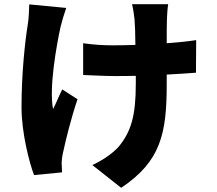

<svg xmlns="http://www.w3.org/2000/svg" viewBox="-20 -821 1040 919"><path d="M120 -800C119 -771 118 -734 113 -704C100 -624 83 -471 83 -308C83 -186 120 -43 143 17L277 4C276 -12 275 -31 275 -42C275 -52 278 -76 282 -92C295 -152 319 -251 351 -346L278 -393C263 -364 247 -323 234 -299C214 -399 250 -602 270 -693C275 -715 287 -755 297 -783ZM919 -629C881 -623 832 -618 778 -614C778 -663 778 -708 779 -728C780 -750 781 -776 785 -801H612C617 -782 622 -748 624 -728C626 -701 628 -655 628 -606C592 -605 556 -604 523 -604C470 -604 430 -607 378 -614V-462C431 -460 486 -457 527 -457C560 -457 595 -457 630 -458V-420C630 -266 607 -191 549 -120C519 -85 464 -50 422 -31L560 78C750 -49 778 -182 778 -419V-464C832 -467 881 -470 918 -473Z"/></svg>

Font: Noto Sans CJK KR Black
Style: Regular
Weight: 900
Designer: Ryoko NISHIZUKA (kana & ideographs); Paul D. Hunt (Latin, Greek & Cyrillic); Wenlong ZHANG (bopomofo); Sandoll Communica
Foundry: Adobe Systems Incorporated
Version: Version 1.004;PS 1.004;hotconv 1.0.82;makeotf.lib2.5.63406